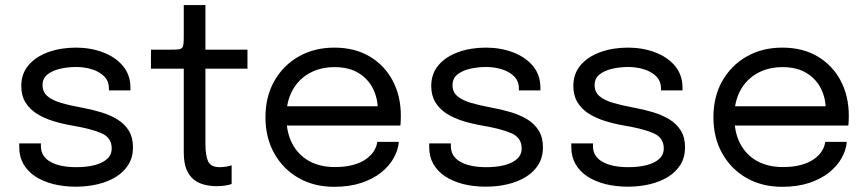

<svg xmlns="http://www.w3.org/2000/svg" viewBox="-20 -727 3427 758"><path d="M279.5 10Q231.5 10 190.8 -0.2Q150 -10.5 119.8 -30.2Q89.5 -50 72.8 -79Q56 -108 56 -145.5Q56 -149.5 56 -153.8Q56 -158 56 -161H141.5Q141.5 -158 141.5 -156Q141.5 -154 141.5 -150Q141.5 -109.5 179 -88.2Q216.5 -67 281.5 -67Q321.5 -67 353 -75Q384.5 -83 402.8 -99.5Q421 -116 421 -141Q421 -182.5 382.2 -200.2Q343.5 -218 266.5 -231Q226 -238 189.5 -249.2Q153 -260.5 124.8 -278.5Q96.5 -296.5 80.2 -323.2Q64 -350 64 -387.5Q64 -436 92.8 -469.8Q121.5 -503.5 170.5 -521.2Q219.5 -539 279.5 -539Q337.5 -539 386.5 -520.5Q435.5 -502 465.2 -466.8Q495 -431.5 495 -380Q495 -378 495 -375.2Q495 -372.5 495 -370H410Q410 -372.5 410 -374Q410 -375.5 410 -377.5Q410 -406.5 391.5 -425.2Q373 -444 343.5 -453.2Q314 -462.5 280.5 -462.5Q249 -462.5 218.5 -455.8Q188 -449 168 -433.5Q148 -418 148 -391Q148 -364 166.8 -347.8Q185.5 -331.5 219.8 -321.2Q254 -311 300.5 -302.5Q342 -295 379 -283.8Q416 -272.5 444.2 -255Q472.5 -237.5 488.8 -210.8Q505 -184 505 -145.5Q505 -106.5 487.2 -77.5Q469.5 -48.5 438.2 -29Q407 -9.5 366.2 0.2Q325.5 10 279.5 10Z M836.5 8Q812 8 788.5 2.5Q765 -3 746.2 -17.2Q727.5 -31.5 716.5 -57.8Q705.5 -84 705.5 -125.5Q705.5 -136 705.5 -147.2Q705.5 -158.5 705.5 -171V-456H576V-531H659Q676 -531 685.5 -532.2Q695 -533.5 699.2 -538.8Q703.5 -544 704.5 -555.2Q705.5 -566.5 705.5 -586.5V-707H791V-531H957V-456H791V-198.5Q791 -187.5 791 -177Q791 -166.5 791 -157.5Q791 -115 801.2 -91Q811.5 -67 847.5 -67Q862 -67 875 -69.5Q888 -72 894.5 -74.5V-0.5Q886 2.5 870.8 5.2Q855.5 8 836.5 8Z M1076 -231.5V-307.5H1486.5L1471.5 -282.5Q1471.5 -285.5 1471.5 -288.2Q1471.5 -291 1471.5 -293.5Q1471.5 -339.5 1452.2 -377.8Q1433 -416 1395 -439Q1357 -462 1301 -462Q1244.5 -462 1201.5 -438Q1158.5 -414 1134.5 -370.2Q1110.5 -326.5 1110.5 -266Q1110.5 -204.5 1133.8 -160Q1157 -115.5 1200 -91.5Q1243 -67.5 1302 -67.5Q1344 -67.5 1375 -76.2Q1406 -85 1426.2 -99.8Q1446.5 -114.5 1457 -132Q1467.5 -149.5 1469.5 -167H1554.5Q1552 -135 1534.5 -103.5Q1517 -72 1485 -46.2Q1453 -20.5 1406.5 -5Q1360 10.5 1299.5 10.5Q1219.5 10.5 1158.5 -24.5Q1097.5 -59.5 1062.8 -121.5Q1028 -183.5 1028 -264Q1028 -345.5 1063 -407.2Q1098 -469 1159.5 -504Q1221 -539 1300 -539Q1380.5 -539 1439.5 -504Q1498.5 -469 1530.5 -408.2Q1562.5 -347.5 1562.5 -270Q1562.5 -262 1562 -249Q1561.5 -236 1560.5 -231.5Z M1898 10Q1850 10 1809.2 -0.2Q1768.5 -10.5 1738.2 -30.2Q1708 -50 1691.2 -79Q1674.5 -108 1674.5 -145.5Q1674.5 -149.5 1674.5 -153.8Q1674.5 -158 1674.5 -161H1760Q1760 -158 1760 -156Q1760 -154 1760 -150Q1760 -109.5 1797.5 -88.2Q1835 -67 1900 -67Q1940 -67 1971.5 -75Q2003 -83 2021.2 -99.5Q2039.5 -116 2039.5 -141Q2039.5 -182.5 2000.8 -200.2Q1962 -218 1885 -231Q1844.5 -238 1808 -249.2Q1771.5 -260.5 1743.2 -278.5Q1715 -296.5 1698.8 -323.2Q1682.5 -350 1682.5 -387.5Q1682.5 -436 1711.2 -469.8Q1740 -503.5 1789 -521.2Q1838 -539 1898 -539Q1956 -539 2005 -520.5Q2054 -502 2083.8 -466.8Q2113.5 -431.5 2113.5 -380Q2113.5 -378 2113.5 -375.2Q2113.5 -372.5 2113.5 -370H2028.5Q2028.5 -372.5 2028.5 -374Q2028.5 -375.5 2028.5 -377.5Q2028.5 -406.5 2010 -425.2Q1991.5 -444 1962 -453.2Q1932.5 -462.5 1899 -462.5Q1867.5 -462.5 1837 -455.8Q1806.5 -449 1786.5 -433.5Q1766.5 -418 1766.5 -391Q1766.5 -364 1785.2 -347.8Q1804 -331.5 1838.2 -321.2Q1872.5 -311 1919 -302.5Q1960.5 -295 1997.5 -283.8Q2034.5 -272.5 2062.8 -255Q2091 -237.5 2107.2 -210.8Q2123.5 -184 2123.5 -145.5Q2123.5 -106.5 2105.8 -77.5Q2088 -48.5 2056.8 -29Q2025.5 -9.5 1984.8 0.2Q1944 10 1898 10Z M2459 10Q2411 10 2370.2 -0.2Q2329.5 -10.5 2299.2 -30.2Q2269 -50 2252.2 -79Q2235.5 -108 2235.5 -145.5Q2235.5 -149.5 2235.5 -153.8Q2235.5 -158 2235.5 -161H2321Q2321 -158 2321 -156Q2321 -154 2321 -150Q2321 -109.5 2358.5 -88.2Q2396 -67 2461 -67Q2501 -67 2532.5 -75Q2564 -83 2582.2 -99.5Q2600.5 -116 2600.5 -141Q2600.5 -182.5 2561.8 -200.2Q2523 -218 2446 -231Q2405.5 -238 2369 -249.2Q2332.5 -260.5 2304.2 -278.5Q2276 -296.5 2259.8 -323.2Q2243.5 -350 2243.5 -387.5Q2243.5 -436 2272.2 -469.8Q2301 -503.5 2350 -521.2Q2399 -539 2459 -539Q2517 -539 2566 -520.5Q2615 -502 2644.8 -466.8Q2674.5 -431.5 2674.5 -380Q2674.5 -378 2674.5 -375.2Q2674.5 -372.5 2674.5 -370H2589.5Q2589.5 -372.5 2589.5 -374Q2589.5 -375.5 2589.5 -377.5Q2589.5 -406.5 2571 -425.2Q2552.5 -444 2523 -453.2Q2493.5 -462.5 2460 -462.5Q2428.5 -462.5 2398 -455.8Q2367.5 -449 2347.5 -433.5Q2327.5 -418 2327.5 -391Q2327.5 -364 2346.2 -347.8Q2365 -331.5 2399.2 -321.2Q2433.5 -311 2480 -302.5Q2521.5 -295 2558.5 -283.8Q2595.5 -272.5 2623.8 -255Q2652 -237.5 2668.2 -210.8Q2684.5 -184 2684.5 -145.5Q2684.5 -106.5 2666.8 -77.5Q2649 -48.5 2617.8 -29Q2586.5 -9.5 2545.8 0.2Q2505 10 2459 10Z M2844.5 -231.5V-307.5H3255L3240 -282.5Q3240 -285.5 3240 -288.2Q3240 -291 3240 -293.5Q3240 -339.5 3220.8 -377.8Q3201.5 -416 3163.5 -439Q3125.5 -462 3069.5 -462Q3013 -462 2970 -438Q2927 -414 2903 -370.2Q2879 -326.5 2879 -266Q2879 -204.5 2902.2 -160Q2925.5 -115.5 2968.5 -91.5Q3011.5 -67.5 3070.5 -67.5Q3112.5 -67.5 3143.5 -76.2Q3174.5 -85 3194.8 -99.8Q3215 -114.5 3225.5 -132Q3236 -149.5 3238 -167H3323Q3320.5 -135 3303 -103.5Q3285.5 -72 3253.5 -46.2Q3221.5 -20.5 3175 -5Q3128.5 10.5 3068 10.5Q2988 10.5 2927 -24.5Q2866 -59.5 2831.2 -121.5Q2796.5 -183.5 2796.5 -264Q2796.5 -345.5 2831.5 -407.2Q2866.5 -469 2928 -504Q2989.5 -539 3068.5 -539Q3149 -539 3208 -504Q3267 -469 3299 -408.2Q3331 -347.5 3331 -270Q3331 -262 3330.5 -249Q3330 -236 3329 -231.5Z"/></svg>

Font: Epilogue
Style: Regular
Weight: 400
Designer: Tyler Finck
Foundry: Etcetera Type Co
Version: Version 2.112